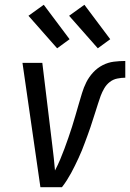

<svg xmlns="http://www.w3.org/2000/svg" viewBox="-20 -783 544 803"><path d="M149 0 74 -520H157L199 -173Q202 -148 205 -122Q208 -96 210 -70Q222 -93 231.5 -115.5Q241 -138 249.5 -161Q258 -184 266 -207Q274 -230 281.5 -253.5Q289 -277 295.5 -300Q302 -323 309 -346.5Q316 -370 323 -393.5Q330 -417 341 -439Q352 -461 369.5 -480Q387 -499 409.5 -510.5Q432 -522 456 -525Q480 -528 504 -528V-458Q488 -458 470.5 -454.5Q453 -451 439 -440Q425 -429 416 -413.5Q407 -398 401 -382Q395 -366 390 -349.5Q385 -333 379.5 -316.5Q374 -300 369 -284Q364 -268 358.5 -251.5Q353 -235 347 -219Q341 -203 335 -186.5Q329 -170 322.5 -154Q316 -138 308.5 -122Q301 -106 293.5 -90.5Q286 -75 277.5 -59.5Q269 -44 259.5 -29Q250 -14 239 0ZM389 -581 269 -717 333 -763 441 -619ZM219 -581 99 -717 163 -763 271 -619Z"/></svg>

Font: Iosevka Algr
Style: Italic
Weight: 400
Italic angle: -9°
Monospace: yes
Designer: Belleve Invis
Foundry: Belleve Invis
Version: Version 26.0.2; ttfautohint (v1.8.3)